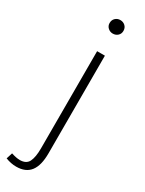

<svg xmlns="http://www.w3.org/2000/svg" viewBox="-269 -707 734 969"><g transform="rotate(30 98.0 -223.0)"><path d="M-33.2 216.8 -22 181.2Q8.8 190.9 27.8 190.9Q65.4 190.9 78.6 164.3Q91.8 137.7 91.8 85.9V-480H137.2V88.9Q137.2 159.7 110.6 194.3Q84 229 28.8 229Q-1.5 229 -33.2 216.8ZM75.2 -634.8Q75.2 -652.8 86.9 -663.8Q98.6 -674.8 115.2 -674.8Q132.3 -674.8 144 -663.8Q155.8 -652.8 155.8 -634.8Q155.8 -617.7 144 -606.9Q132.3 -596.2 115.2 -596.2Q99.1 -596.2 87.2 -607.2Q75.2 -618.2 75.2 -634.8Z"/></g></svg>

Font: Source Sans Pro Light
Style: Regular
Weight: 300
Designer: Paul D. Hunt
Foundry: Adobe Systems Incorporated
Version: Version 2.020;PS 2.0;hotconv 1.0.86;makeotf.lib2.5.63406